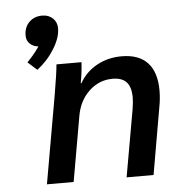

<svg xmlns="http://www.w3.org/2000/svg" viewBox="-51 -759 769 809"><g transform="rotate(-5 333.0 -355.0)"><path d="M219 -651Q219 -612 190.5 -565.5Q162 -519 117 -484L78 -519Q83 -524 100 -543Q117 -562 130 -582Q108 -584 94 -597.5Q80 -611 80 -632Q80 -667 101.5 -688.5Q123 -710 157 -710Q184 -710 201.5 -693.5Q219 -677 219 -651ZM180 -370Q196 -463 199 -500H305Q302 -453 294 -412H297Q323 -458 370 -484Q417 -510 475 -510Q548 -510 585 -470Q622 -430 622 -353Q622 -318 615 -282L566 0H452L502 -283Q507 -315 507 -333Q507 -377 488 -398Q469 -419 429 -419Q372 -419 329.5 -379Q287 -339 276 -274L228 0H115Z"/></g></svg>

Font: Sarabun SemiBold
Style: Italic
Weight: 600
Italic angle: -10°
Designer: Suppakit Chalermlarp | Katatrad Co.,Ltd.
Foundry: Cadson Demak Co.,Ltd.
Version: Version 1.000; ttfautohint (v1.6)